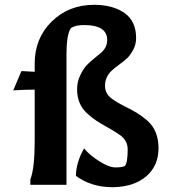

<svg xmlns="http://www.w3.org/2000/svg" viewBox="-20 -755 704 797"><path d="M402 -538Q425 -560 425 -589Q425 -651 329 -651Q294 -651 275 -639Q256 -615 256 -526V12H106V-10Q124 -57 124 -168V-383Q88 -383 35 -380L69 -460L124 -457V-491Q124 -596 194.5 -665.5Q265 -735 371 -735H375Q450 -734 497.5 -700.5Q545 -667 545 -597Q545 -570 532.5 -547.5Q520 -525 508.5 -514Q497 -503 475 -487Q453 -471 444 -462Q416 -436 416 -399Q416 -367 442 -347Q463 -331 497 -314Q531 -297 549.5 -285.5Q568 -274 592 -254Q638 -213 638 -140Q638 -67 587.5 -23.5Q537 20 452 22H446Q359 22 295 -25Q296 -81 329 -139Q352 -111 392.5 -85.5Q433 -60 459.5 -60Q486 -60 498 -66Q510 -78 510 -135Q510 -168 484 -190Q463 -206 430.5 -224Q398 -242 380.5 -253.5Q363 -265 342 -284Q321 -303 310.5 -328Q300 -353 300 -384.5Q300 -416 313.5 -443.5Q327 -471 340 -484.5Q353 -498 373.5 -514.5Q394 -531 402 -538Z"/></svg>

Font: Asul
Style: Bold
Weight: 700
Designer: Mariela Monsalve
Foundry: Mariela Monsalve
Version: Version 1.002